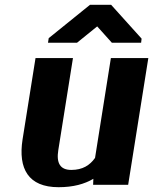

<svg xmlns="http://www.w3.org/2000/svg" viewBox="-20 -770 638 800"><path d="M74 -189C55 -67 98 10 224 10C285 10 332 -3 369 -25L368 0H514L598 -528H442L376 -112C354 -81 324 -62 277 -62C231 -62 214 -90 223 -145L284 -528H128ZM180 -592H301L385 -660L446 -592H568L570 -609L443 -750H355L183 -611Z"/></svg>

Font: Aerodynamic
Style: BdObl
Weight: 500
Designer: Google
Version: Version 2.000980; 2014